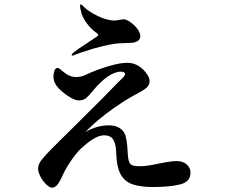

<svg xmlns="http://www.w3.org/2000/svg" viewBox="-20 -838 1040 887"><path d="M311 -584Q311 -588 319 -595Q342 -613 384 -640Q409 -656 426 -668Q434 -673 434 -677Q434 -680 425 -687Q401 -703 382 -729Q364 -753 357 -775.5Q350 -798 350 -811Q350 -818 353 -818Q356 -818 370 -804Q383 -791 408 -776.5Q433 -762 455 -754Q469 -749 484 -746Q499 -743 509 -743Q514 -743 530 -746Q546 -749 550 -749Q563 -749 582 -736Q601 -723 614.5 -705Q628 -687 628 -671Q628 -656 616 -648.5Q604 -641 587 -640Q578 -639 561 -639Q544 -639 531 -638Q491 -636 406 -612Q334 -589 324 -584Q318 -581 315 -581Q311 -581 311 -584ZM860 -40Q860 2 812 14Q764 26 688 26Q627 26 591 13Q555 0 537 -33.5Q519 -67 517 -129Q516 -172 503.5 -192.5Q491 -213 461 -213Q424 -213 368 -164Q340 -142 310.5 -99Q281 -56 268 -25Q256 2 245 15.5Q234 29 221 29Q209 29 193.5 14Q178 -1 167 -22Q156 -43 156 -59Q156 -79 172.5 -100Q189 -121 222 -154L334 -265Q466 -395 525 -457Q529 -461 539 -470.5Q549 -480 553.5 -486Q558 -492 558 -496Q558 -500 553 -503.5Q548 -507 539 -507Q482 -507 406 -415Q402 -410 390.5 -397Q379 -384 368.5 -379Q358 -374 344 -374Q329 -374 305.5 -387.5Q282 -401 259 -422Q227 -452 227 -483Q227 -499 231.5 -511.5Q236 -524 246 -524Q252 -524 260 -517Q268 -510 273 -506Q301 -482 332 -482Q356 -482 382 -495Q424 -515 479 -531.5Q534 -548 568 -548Q596 -548 620 -533.5Q644 -519 662 -491Q671 -476 671 -463Q671 -444 655 -431Q639 -418 604 -400Q578 -386 557 -373Q459 -310 400 -253Q387 -241 375 -228Q426 -259 484 -259Q518 -259 539 -242Q554 -230 559.5 -212Q565 -194 568 -163Q570 -116 574 -98.5Q578 -81 589 -75.5Q600 -70 628 -70Q659 -70 717 -83Q724 -84 750.5 -89Q777 -94 795 -94Q825 -94 842.5 -78.5Q860 -63 860 -40Z"/></svg>

Font: Shippori Mincho
Style: Bold
Weight: 700
Designer: FONTDASU
Foundry: FONTDASU / Google Inc. / but / Adobe
Version: Version 3.110; ttfautohint (v1.8.3)